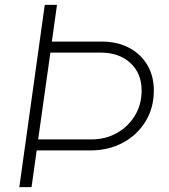

<svg xmlns="http://www.w3.org/2000/svg" viewBox="-20 -765 693 785"><path d="M59 0 163 -745H213L192 -595H395Q460 -595 508 -569.5Q556 -544 582.5 -499Q609 -454 609 -395Q609 -324 575 -268.5Q541 -213 482.5 -181.5Q424 -150 349 -150H130L109 0ZM136 -195H353Q412 -195 458.5 -221.5Q505 -248 532 -293Q559 -338 559 -395Q559 -465 513 -507.5Q467 -550 391 -550H186Z"/></svg>

Font: Plus Jakarta Sans ExtraLight
Style: Italic
Weight: 200
Italic angle: -8°
Designer: Gumpita Rahayu
Foundry: Tokotype
Version: Version 2.071; ttfautohint (v1.8.4.7-5d5b);gftools[0.9.29]